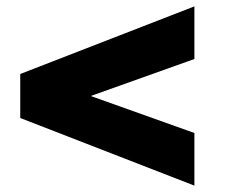

<svg xmlns="http://www.w3.org/2000/svg" viewBox="-20 -717 723 602"><path d="M589.5 -135 43.5 -347V-485L589.5 -697V-532L264.5 -416L589.5 -300Z"/></svg>

Font: Spartan Thin Black
Style: Regular
Weight: 900
Version: Version 1.004